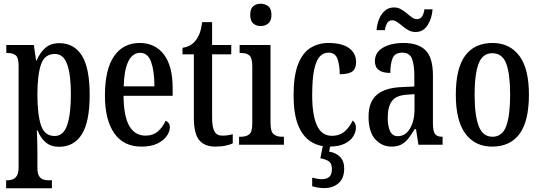

<svg xmlns="http://www.w3.org/2000/svg" viewBox="-20 -778 2904 1032"><path d="M13 234V191H20Q35 191 48.5 186Q62 181 71 166Q80 151 80 120V-424Q80 -469 64 -481Q48 -493 23 -493H14V-536H162L174 -453H177Q194 -494 223 -520Q252 -546 299 -546Q378 -546 420 -479.5Q462 -413 462 -268Q462 -124 420 -56.5Q378 11 297 11Q254 11 226 -12.5Q198 -36 182 -77H178Q179 -54 180 -25.5Q181 3 181 37V124Q181 153 189.5 167.5Q198 182 212 186.5Q226 191 240 191H259V234ZM274 -47Q321 -47 341 -105.5Q361 -164 361 -272Q361 -377 341 -432.5Q321 -488 275 -488Q219 -488 200 -430.5Q181 -373 181 -271Q181 -164 200 -105.5Q219 -47 274 -47Z M740 10Q644 10 594 -62Q544 -134 544 -264Q544 -405 593 -476Q642 -547 731 -547Q814 -547 861 -485Q908 -423 908 -305V-263H644Q645 -153 675 -101Q705 -49 762 -49Q803 -49 829.5 -72.5Q856 -96 870 -129Q880 -125 886.5 -116.5Q893 -108 893 -94Q893 -72 877 -48Q861 -24 827 -7Q793 10 740 10ZM810 -314Q810 -395 792.5 -444.5Q775 -494 734 -494Q692 -494 669.5 -447.5Q647 -401 645 -314Z M1137 10Q1080 10 1051 -24.5Q1022 -59 1022 -146V-486H961V-521Q986 -525 1003 -535Q1020 -545 1032 -561Q1044 -576 1052.5 -597.5Q1061 -619 1067 -659H1120V-536H1223V-486H1120V-147Q1120 -95 1132.5 -72Q1145 -49 1174 -49Q1191 -49 1204.5 -51Q1218 -53 1231 -57V-7Q1218 -1 1194 4.5Q1170 10 1137 10Z M1381 -638Q1357 -638 1341 -652Q1325 -666 1325 -698Q1325 -731 1341 -744.5Q1357 -758 1381 -758Q1405 -758 1422 -744.5Q1439 -731 1439 -698Q1439 -666 1422 -652Q1405 -638 1381 -638ZM1265 0V-43H1275Q1303 -43 1319.5 -56Q1336 -69 1336 -113V-423Q1336 -466 1321 -479.5Q1306 -493 1279 -493H1268V-536H1434V-117Q1434 -71 1450.5 -57Q1467 -43 1496 -43H1506V0Z M1748 10Q1692 10 1649 -18Q1606 -46 1582 -106.5Q1558 -167 1558 -265Q1558 -372 1582.5 -433.5Q1607 -495 1649.5 -521Q1692 -547 1745 -547Q1818 -547 1856 -519.5Q1894 -492 1894 -444Q1894 -410 1874.5 -394.5Q1855 -379 1806 -379Q1806 -427 1794 -461Q1782 -495 1746 -495Q1719 -495 1699.5 -475Q1680 -455 1669 -405Q1658 -355 1658 -266Q1658 -160 1683.5 -104Q1709 -48 1764 -48Q1806 -48 1834 -73Q1862 -98 1875 -130Q1884 -124 1888.5 -115Q1893 -106 1893 -91Q1893 -70 1879.5 -46.5Q1866 -23 1834 -6.5Q1802 10 1748 10ZM1722 233Q1710 233 1691.5 230.5Q1673 228 1658 223V177Q1689 185 1710 185Q1735 185 1749.5 173Q1764 161 1764 130Q1764 100 1746.5 88.5Q1729 77 1702 73L1718 -9H1758L1749 37Q1784 42 1807 64.5Q1830 87 1830 128Q1830 180 1800 206.5Q1770 233 1722 233Z M2084 10Q2033 10 1997 -29.5Q1961 -69 1961 -151Q1961 -231 2006 -269Q2051 -307 2142 -310L2207 -313V-373Q2207 -429 2194.5 -462Q2182 -495 2142 -495Q2103 -495 2090.5 -465.5Q2078 -436 2078 -386Q1995 -386 1995 -449Q1995 -496 2038 -521.5Q2081 -547 2150 -547Q2228 -547 2267.5 -507.5Q2307 -468 2307 -373V-115Q2307 -73 2318 -58Q2329 -43 2356 -43H2359V0H2229L2216 -84H2209Q2192 -56 2176 -35Q2160 -14 2138.5 -2Q2117 10 2084 10ZM2118 -46Q2159 -46 2183.5 -87Q2208 -128 2208 -191V-272L2166 -269Q2108 -265 2086 -234Q2064 -203 2064 -145Q2064 -99 2077 -72.5Q2090 -46 2118 -46ZM2214 -606Q2193 -606 2175.5 -615.5Q2158 -625 2143.5 -637.5Q2129 -650 2115 -659.5Q2101 -669 2088 -669Q2069 -669 2060 -652.5Q2051 -636 2049 -616H2004Q2006 -647 2017.5 -675Q2029 -703 2049 -720.5Q2069 -738 2098 -738Q2118 -738 2135 -728.5Q2152 -719 2166.5 -706.5Q2181 -694 2194.5 -684.5Q2208 -675 2222 -675Q2240 -675 2249.5 -691Q2259 -707 2261 -728H2305Q2302 -680 2278.5 -643Q2255 -606 2214 -606Z M2625 10Q2534 10 2482 -59Q2430 -128 2430 -269Q2430 -410 2480 -478.5Q2530 -547 2628 -547Q2719 -547 2771 -478.5Q2823 -410 2823 -269Q2823 -128 2773 -59Q2723 10 2625 10ZM2627 -43Q2680 -43 2701 -100.5Q2722 -158 2722 -269Q2722 -380 2701 -436Q2680 -492 2626 -492Q2574 -492 2552.5 -436Q2531 -380 2531 -269Q2531 -158 2553 -100.5Q2575 -43 2627 -43Z"/></svg>

Font: Noto Serif Hebrew ExtraCondensed Medium
Style: Regular
Weight: 500
Width: 2
Designer: Monotype Design Team
Foundry: Monotype Imaging Inc.
Version: Version 2.004; ttfautohint (v1.8.4.7-5d5b)